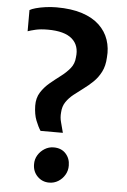

<svg xmlns="http://www.w3.org/2000/svg" viewBox="-60 -943 661 998"><g transform="rotate(5 270.0 -444.5)"><path d="M167 -253Q153.5 -273.5 141.2 -304.8Q129 -336 128 -381Q127.5 -421.5 146 -450.8Q164.5 -480 192 -503Q219.5 -526 247.5 -547Q275.5 -568 295.2 -592.2Q315 -616.5 317 -649.5Q325.5 -711.5 286 -746Q246.5 -780.5 159.5 -780.5Q120.5 -780.5 94.5 -774.2Q68.5 -768 55 -763V-873.5Q65 -880 86.8 -886Q108.5 -892 137 -896Q165.5 -900 194 -900Q272.5 -900 328.2 -881.8Q384 -863.5 418.5 -830.8Q453 -798 467.5 -755Q482 -712 477.5 -663Q475.5 -619 459.5 -587.8Q443.5 -556.5 420 -533.8Q396.5 -511 370.5 -492Q344.5 -473 321 -454.2Q297.5 -435.5 282 -412.5Q266.5 -389.5 265 -357.5Q262.5 -331.5 269 -308Q275.5 -284.5 283.5 -253ZM234.5 11Q198.5 11 173.5 -14.2Q148.5 -39.5 148.5 -77.5Q148 -103 161 -124.8Q174 -146.5 195.8 -160Q217.5 -173.5 243 -173.5Q283 -173.5 306 -148.2Q329 -123 329 -86.5Q329.5 -60 316.5 -37.8Q303.5 -15.5 282 -2.2Q260.5 11 234.5 11Z"/></g></svg>

Font: Koeln Type Sans
Style: Bold
Weight: 700
Designer: Eben Sorkin
Foundry: Eben Sorkin
Version: Version 2.001